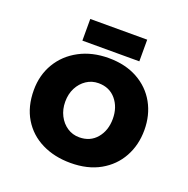

<svg xmlns="http://www.w3.org/2000/svg" viewBox="-111 -691 792 808"><g transform="rotate(20 285.5 -287.0)"><path d="M38 -224Q38 -291 69.5 -344Q101 -397 158 -427.5Q215 -458 289 -458Q364 -458 419 -427.5Q474 -397 503.5 -344Q533 -291 533 -224Q533 -157 503.5 -103.5Q474 -50 419 -19Q364 12 287 12Q215 12 158.5 -16Q102 -44 70 -97Q38 -150 38 -224ZM179 -223Q179 -189 193 -161.5Q207 -134 231 -118Q255 -102 285 -102Q334 -102 363 -136.5Q392 -171 392 -223Q392 -275 363 -309.5Q334 -344 285 -344Q255 -344 231 -328Q207 -312 193 -285Q179 -258 179 -223ZM159 -586H414V-489H159Z"/></g></svg>

Font: Reem Kufi Fun
Style: Regular
Weight: 400
Designer: Khaled Hosny
Version: Version 1.005